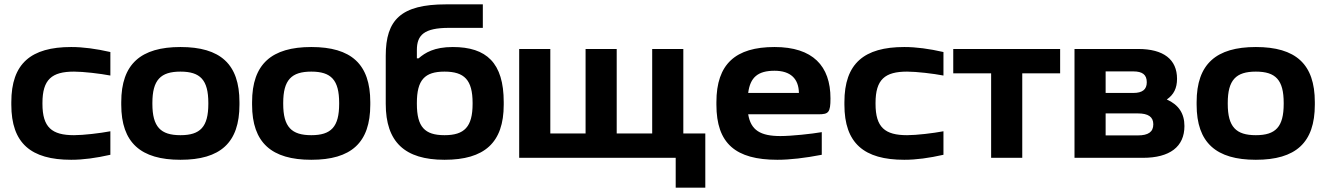

<svg xmlns="http://www.w3.org/2000/svg" viewBox="-20 -725 6089 882"><path d="M32 -256V-244C32 -67 122 9 307 9C362 9 421 1 487 -14V-122C440 -113 363 -104 320 -104C218 -104 175 -140 175 -248V-252C175 -360 218 -396 320 -396C363 -396 440 -387 487 -378V-486C421 -501 362 -509 307 -509C122 -509 32 -433 32 -256Z M537 -256V-244C537 -69 627 9 809 9C992 9 1080 -69 1080 -244V-256C1080 -431 992 -509 809 -509C627 -509 537 -431 537 -256ZM680 -248V-252C680 -358 718 -396 809 -396C900 -396 937 -358 937 -252V-248C937 -142 900 -104 809 -104C718 -104 680 -142 680 -248Z M1138 -256V-244C1138 -69 1228 9 1410 9C1593 9 1681 -69 1681 -244V-256C1681 -431 1593 -509 1410 -509C1228 -509 1138 -431 1138 -256ZM1281 -248V-252C1281 -358 1319 -396 1410 -396C1501 -396 1538 -358 1538 -252V-248C1538 -142 1501 -104 1410 -104C1319 -104 1281 -142 1281 -248Z M2294 -244V-256C2294 -436 2215 -509 2060 -509C1975 -509 1933 -483 1903 -457H1895V-495C1895 -564 1928 -597 2043 -597H2198V-705H2029C1822 -705 1752 -634 1752 -469V-248C1752 -73 1839 9 2022 9C2205 9 2294 -69 2294 -244ZM1895 -248V-252C1895 -358 1931 -396 2022 -396C2113 -396 2151 -358 2151 -252V-248C2151 -142 2113 -104 2022 -104C1931 -104 1895 -142 1895 -248Z M2365 -500V0H3084V137H3220V-112H3119V-500H2976V-112H2813V-500H2670V-112H2508V-500Z M3795 -273C3795 -422 3714 -509 3538 -509C3359 -509 3271 -431 3271 -256V-244C3271 -66 3359 9 3551 9C3608 9 3678 1 3755 -14V-118C3709 -110 3616 -100 3565 -100C3473 -100 3429 -127 3417 -200H3740C3786 -200 3795 -208 3795 -273ZM3417 -298C3426 -370 3462 -400 3538 -400C3612 -400 3649 -363 3650 -298Z M3859 -256V-244C3859 -67 3949 9 4134 9C4189 9 4248 1 4314 -14V-122C4267 -113 4190 -104 4147 -104C4045 -104 4002 -140 4002 -248V-252C4002 -360 4045 -396 4147 -396C4190 -396 4267 -387 4314 -378V-486C4248 -501 4189 -509 4134 -509C3949 -509 3859 -433 3859 -256Z M4533 0H4676V-388H4850V-500H4359V-388H4533Z M4916 0H5230C5354 0 5421 -51 5421 -146C5421 -204 5394 -244 5340 -268C5372 -290 5387 -320 5387 -363C5387 -452 5325 -500 5209 -500H4916ZM5059 -103V-204H5207C5255 -204 5278 -188 5278 -154C5278 -119 5255 -103 5207 -103ZM5059 -298V-397H5186C5228 -397 5248 -382 5248 -347C5248 -314 5228 -298 5186 -298Z M5477 -256V-244C5477 -69 5567 9 5749 9C5932 9 6020 -69 6020 -244V-256C6020 -431 5932 -509 5749 -509C5567 -509 5477 -431 5477 -256ZM5620 -248V-252C5620 -358 5658 -396 5749 -396C5840 -396 5877 -358 5877 -252V-248C5877 -142 5840 -104 5749 -104C5658 -104 5620 -142 5620 -248Z"/></svg>

Font: LT Wave Bold
Style: Regular
Weight: 700
Designer: Daniel Lyons
Version: Version 2.5 (Glyphs App)